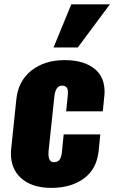

<svg xmlns="http://www.w3.org/2000/svg" viewBox="-20 -871 536 901"><path d="M231.4 -648.4H345.2L495.6 -850.6H314.5ZM220.2 10.7C282.7 10.7 334 -4.1 374 -33.7C414.1 -63.3 437 -106.3 442.9 -162.6L450.7 -240.2H278.8L270.5 -156.7C268.6 -138.8 264.4 -126.5 258.1 -119.9C251.7 -113.2 243.3 -109.9 232.9 -109.9C216 -109.9 207.5 -122.7 207.5 -148.4C207.5 -152.7 207.7 -157.2 208 -162.1L234.9 -416.5C238.8 -451.7 250.7 -469.2 270.5 -469.2C280.9 -469.2 288.6 -466 293.5 -459.5C297 -454.9 298.8 -447.3 298.8 -436.5C298.8 -432 298.5 -427.1 297.9 -421.9L290.5 -348.6H462.4L469.2 -416.5C470.2 -425.3 470.7 -433.8 470.7 -441.9C470.4 -485.8 456.1 -520.2 427.7 -544.9C393.9 -574.2 345.7 -588.9 283.2 -588.9C220.7 -588.9 168.8 -572.6 127.4 -540C86.1 -507.5 62.5 -462.2 56.6 -404.3L32.7 -174.3C31.7 -165.5 31.2 -157.1 31.2 -148.9C31.6 -103.4 46.2 -66.6 75.2 -38.6C109.7 -5.7 158 10.7 220.2 10.7Z"/></svg>

Font: Oswald
Style: Heavy
Weight: 800
Designer: Vernon Adams
Foundry: Vernon Adams
Version: 3.0; ttfautohint (v0.95.6-bc232) -l 8 -r 50 -G 200 -x 0 -w "